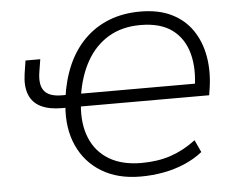

<svg xmlns="http://www.w3.org/2000/svg" viewBox="-51 -774 1026 842"><g transform="rotate(-5 461.5 -352.5)"><path d="M535 8Q435 8 364 -35Q293 -78 258.5 -154.5Q224 -231 233 -331L245 -321H217Q161 -321 124.5 -339Q88 -357 73.5 -394Q59 -431 67 -485L76 -543H141L132 -487Q123 -431 144.5 -404Q166 -377 222 -377H251L236 -364Q247 -444 275.5 -508.5Q304 -573 350.5 -619Q397 -665 458.5 -689Q520 -713 596 -713Q676 -713 733 -685Q790 -657 824 -607Q858 -557 869.5 -491.5Q881 -426 870 -352L865 -321H289L301 -329Q293 -244 319 -181.5Q345 -119 402 -85Q459 -51 544 -51Q616 -51 673.5 -70.5Q731 -90 784 -130L809 -76Q774 -48 729.5 -29Q685 -10 636 -1Q587 8 535 8ZM591 -654Q510 -654 450.5 -618.5Q391 -583 354.5 -518.5Q318 -454 305 -368L293 -377H824L804 -352Q819 -442 800.5 -510Q782 -578 730.5 -616Q679 -654 591 -654Z"/></g></svg>

Font: Nunito Sans 10pt Light
Style: Italic
Weight: 300
Italic angle: -9°
Designer: Vernon Adams
Foundry: Vernon Adams
Version: Version 3.101;gftools[0.9.27]